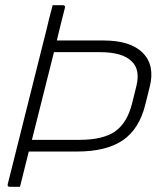

<svg xmlns="http://www.w3.org/2000/svg" viewBox="-20 -720 640 740"><path d="M183 -700H222Q233 -700 230 -689Q214 -627 199 -564H379Q483 -564 530.5 -516Q578 -468 557 -385L540 -317Q517 -223 453.5 -179.5Q390 -136 277 -136H91Q74 -68 57 0H18Q7 0 10 -11Q47 -158 84 -306Q121 -454 158 -601Q164 -626 170 -650.5Q176 -675 183 -700ZM365 -519H188Q145 -350 103 -181H286Q377 -181 423.5 -213.5Q470 -246 489 -321L506 -390Q521 -453 487 -484Q452 -519 365 -519Z"/></svg>

Font: Recursive Sn Lnr St Lt
Style: Italic
Weight: 300
Italic angle: -15°
Version: Version 1.079;hotconv 1.0.112;makeotfexe 2.5.65598; ttfautoh